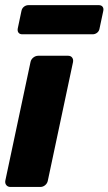

<svg xmlns="http://www.w3.org/2000/svg" viewBox="-20 -741 430 761"><path d="M21.6 0Q11 0 5.1 -7.2Q-0.9 -14.5 1.1 -25.1L100.9 -494.9Q102.9 -505.5 111.9 -512.8Q121 -520 131.6 -520H249.9Q260.5 -520 265.9 -512.8Q271.4 -505.5 269.4 -494.9L169.6 -25.1Q167.6 -14.5 159.1 -7.2Q150.5 0 139.9 0ZM68.3 -605.1Q58.3 -605.1 53.4 -611.4Q48.6 -617.8 50.3 -627.8L65.1 -698Q67.1 -708 74.9 -714.3Q82.8 -720.6 92.8 -720.6H371.7Q381.7 -720.6 386.6 -714.3Q391.4 -708 389.4 -698L374.5 -627.8Q372.9 -617.8 365.1 -611.4Q357.2 -605.1 347.2 -605.1Z"/></svg>

Font: Rubik Light
Style: Italic
Weight: 300
Italic angle: -12°
Designer: Hubert and Fischer
Foundry: Hubert and Fischer
Version: Version 2.300;gftools[0.9.30]